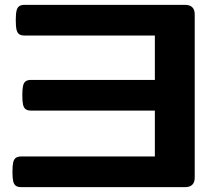

<svg xmlns="http://www.w3.org/2000/svg" viewBox="-20 -770 915 790"><path d="M781.2 -39.1Q781.2 -20 771.2 -10Q761.2 0 742.2 0H67.4Q52.9 0 45.2 -5.6Q37.4 -11.1 34.3 -24.2Q31.2 -37.2 31.2 -63.1Q31.2 -89 34.3 -102Q37.4 -115 45.2 -120.6Q52.9 -126.2 67.4 -126.2H617.2V-315H107.9Q93.5 -315 85.7 -320.6Q77.9 -326.2 74.9 -339.2Q71.8 -352.2 71.8 -378.1Q71.8 -404 74.9 -417Q77.9 -430.1 85.7 -435.6Q93.5 -441.2 107.9 -441.2H617.2V-623.8H81.1Q66.6 -623.8 58.8 -629.4Q51.1 -635 48 -648Q44.9 -661 44.9 -686.9Q44.9 -712.8 48 -725.8Q51.1 -738.9 58.8 -744.4Q66.6 -750 81.1 -750H742.2Q761.2 -750 771.2 -740Q781.2 -730 781.2 -710.9Z"/></svg>

Font: Gyrochrome
Style: Regular
Weight: 400
Designer: David Moles
Foundry: David Moles
Version: Version 1.005;Glyphs 3.2.3 (3260)